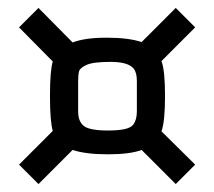

<svg xmlns="http://www.w3.org/2000/svg" viewBox="-20 -559 540 484"><path d="M387 -228 472 -144 423 -95 337 -181Q308 -170 252 -170Q196 -170 163 -181L77 -95L28 -144L113 -229Q106 -253 106 -317Q106 -381 113 -404L28 -490L77 -539L163 -452Q194 -464 249 -464Q304 -464 337 -453L423 -539L472 -490L387 -405Q396 -382 396 -317Q396 -252 387 -228ZM325 -278V-355Q325 -376 317 -386Q303 -403 259 -403Q215 -403 198.5 -395.5Q182 -388 179.5 -380Q177 -372 177 -355V-278Q177 -240 209 -234Q225 -230 251.5 -230Q278 -230 294 -233.5Q310 -237 316 -245Q325 -257 325 -278Z"/></svg>

Font: Strait
Style: Regular
Weight: 400
Width: 3
Designer: Eduardo Rodriguez Tunni
Foundry: Eduardo Rodriguez Tunni
Version: Version 1.001